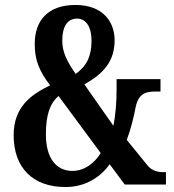

<svg xmlns="http://www.w3.org/2000/svg" viewBox="-20 -744 700 774"><path d="M244 10C326 10 387 -32 422 -82L483 0H649V-50H641C617 -50 592 -55 574 -78L491 -180C508 -225 519 -271 527 -313C540 -374 576 -375 613 -375H627V-425H450V-382C450 -335 446 -279 437 -237L320 -404C401 -449 442 -500 442 -582C442 -656 395 -724 284 -724C174 -724 120 -662 120 -567C120 -503 137 -459 182 -400C108 -364 35 -315 35 -199C35 -67 113 10 244 10ZM285 -446C251 -495 231 -533 231 -580C231 -636 251 -669 291 -669C328 -669 349 -633 349 -581C349 -518 330 -478 285 -446ZM272 -55C207 -55 165 -106 165 -202C165 -278 180 -326 216 -357L386 -127C362 -88 322 -55 272 -55Z"/></svg>

Font: Noto Serif Khmer ExtraCondensed
Style: Bold
Weight: 700
Width: 2
Designer: Danh Hong and the Monotype Design Team
Foundry: Monotype Imaging Inc.
Version: Version 2.004